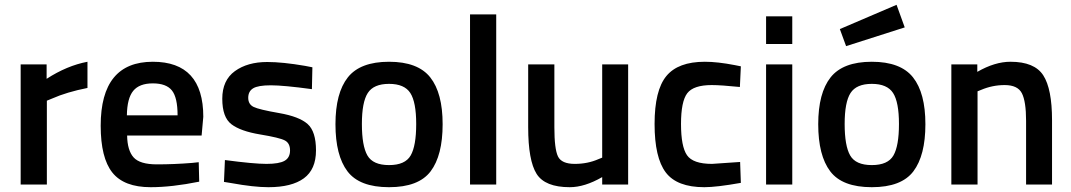

<svg xmlns="http://www.w3.org/2000/svg" viewBox="-20 -768 4459 799"><path d="M66 0V-500H174V-440Q259 -495 344 -511V-402Q258 -385 197 -358L175 -349V0Z M779 -90 807 -93 809 -12Q695 11 607 11Q496 11 447.5 -50Q399 -111 399 -245Q399 -511 616 -511Q826 -511 826 -282L819 -204H509Q510 -142 536 -113Q562 -84 633 -84Q704 -84 779 -90ZM719 -288Q719 -362 695.5 -391.5Q672 -421 616 -421Q560 -421 534.5 -390Q509 -359 508 -288Z M1278 -397Q1160 -413 1107 -413Q1054 -413 1033.5 -400.5Q1013 -388 1013 -361Q1013 -334 1035.5 -323Q1058 -312 1141.5 -297.5Q1225 -283 1260 -252Q1295 -221 1295 -142Q1295 -63 1244.5 -26Q1194 11 1097 11Q1036 11 943 -6L912 -11L916 -102Q1036 -86 1089 -86Q1142 -86 1164.5 -99Q1187 -112 1187 -142Q1187 -172 1165.5 -183.5Q1144 -195 1062.5 -208.5Q981 -222 943 -251Q905 -280 905 -357Q905 -434 957.5 -472Q1010 -510 1092 -510Q1156 -510 1249 -494L1280 -488Z M1427.5 -446Q1479 -511 1599 -511Q1719 -511 1770.5 -446Q1822 -381 1822 -251Q1822 -121 1772 -55Q1722 11 1599 11Q1476 11 1426 -55Q1376 -121 1376 -251Q1376 -381 1427.5 -446ZM1509 -121Q1532 -81 1599 -81Q1666 -81 1689 -121Q1712 -161 1712 -252Q1712 -343 1687.5 -381Q1663 -419 1599 -419Q1535 -419 1510.5 -381Q1486 -343 1486 -252Q1486 -161 1509 -121Z M1936 0V-708H2045V0Z M2486 -500H2594V0H2486V-31Q2413 11 2351 11Q2248 11 2213 -44.5Q2178 -100 2178 -239V-500H2287V-238Q2287 -148 2302 -117Q2317 -86 2372 -86Q2426 -86 2471 -106L2486 -112Z M2913 -511Q2966 -511 3038 -497L3063 -492L3059 -406Q2980 -414 2942 -414Q2866 -414 2840 -380Q2814 -346 2814 -252Q2814 -158 2839 -122Q2864 -86 2943 -86L3060 -94L3063 -7Q2962 11 2911 11Q2797 11 2750.5 -50.5Q2704 -112 2704 -252Q2704 -392 2753 -451.5Q2802 -511 2913 -511Z M3168 0V-500H3277V0ZM3168 -585V-700H3277V-585Z M3436.5 -446Q3488 -511 3608 -511Q3728 -511 3779.5 -446Q3831 -381 3831 -251Q3831 -121 3781 -55Q3731 11 3608 11Q3485 11 3435 -55Q3385 -121 3385 -251Q3385 -381 3436.5 -446ZM3518 -121Q3541 -81 3608 -81Q3675 -81 3698 -121Q3721 -161 3721 -252Q3721 -343 3696.5 -381Q3672 -419 3608 -419Q3544 -419 3519.5 -381Q3495 -343 3495 -252Q3495 -161 3518 -121ZM3475 -647 3711 -748 3745 -654 3501 -576Z M4048 0H3939V-500H4047V-469Q4120 -511 4185 -511Q4285 -511 4321.5 -454.5Q4358 -398 4358 -268V0H4250V-265Q4250 -346 4232.5 -380Q4215 -414 4161 -414Q4110 -414 4063 -394L4048 -388Z"/></svg>

Font: TitilliumWebSemiBold
Style: Bold
Weight: 600
Version: Version 1.001;PS 57.000;hotconv 1.0.70;makeotf.lib2.5.55311